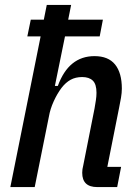

<svg xmlns="http://www.w3.org/2000/svg" viewBox="-20 -760 564 780"><path d="M145 -612H91L105 -680H158L170 -740H269L257 -680H398L385 -612H244L203 -411H215Q259 -532 364 -532Q420 -532 447.5 -498Q475 -464 475 -400Q475 -383 471.5 -362.5Q468 -342 464 -323L416 -82H472L456 0H375Q314 0 314 -58Q314 -65 315 -72.5Q316 -80 318 -87L364 -319Q367 -336 369.5 -352.5Q372 -369 372 -383Q372 -418 357 -432.5Q342 -447 314 -447Q287 -447 267 -436Q247 -425 230 -403Q212 -379 198 -348Q184 -317 179 -288L121 0H22Z"/></svg>

Font: IBM Plex Sans Cond Medm
Style: Italic
Weight: 500
Width: 3
Italic angle: -11°
Designer: Mike Abbink, Paul van der Laan, Pieter van Rosmalen
Foundry: Bold Monday
Version: Version 1.3